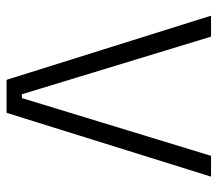

<svg xmlns="http://www.w3.org/2000/svg" viewBox="-60 -620 679 600"><g transform="rotate(90 280.0 -319.5)"><path d="M332 0H229L28.5 -639H94L274 -48H286L466.5 -639H531.5Z"/></g></svg>

Font: Anek Devanagari Light
Style: Regular
Weight: 300
Designer: Kailash Malviya (Devanagari) & Yesha Goshar (Latin)
Foundry: Ek Type
Version: Version 1.003